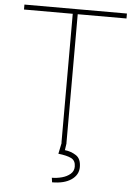

<svg xmlns="http://www.w3.org/2000/svg" viewBox="-61 -757 720 1015"><g transform="rotate(5 299.0 -249.5)"><path d="M570.8 -710.9V-684.6H312V0H285.6V-684.6H26.9V-710.9ZM286.6 0H312.5L307.1 37.1Q339.8 40.5 366.7 57.9Q393.6 75.2 393.6 119.6Q393.6 161.1 356.2 186.8Q318.8 212.4 254.4 212.4L251 188.5Q277.3 188.5 304 181.4Q330.6 174.3 348.6 158.9Q366.7 143.6 366.7 119.6Q366.7 87.4 343.3 75.7Q319.8 64 274.4 59.1Z"/></g></svg>

Font: Vazirmatn RD UI Thin
Style: Regular
Weight: 100
Designer: Saber Rastikerdar
Foundry: Saber Rastikerdar
Version: Version 33.003